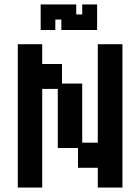

<svg xmlns="http://www.w3.org/2000/svg" viewBox="-20 -832 632 864"><path d="M60 12V-633H170V-544H259V-456H350V-190H420V-633H531V12H420V-77H331V-166H240V-432H170V12ZM163 -697V-812H323V-767H350V-812H417V-697H256V-744H229V-697Z"/></svg>

Font: Pixelify Sans Medium
Style: Regular
Weight: 500
Designer: Stefie Justprince
Foundry: Typecalism Foundryline
Version: Version 1.000;February 13, 2025;FontCreator 15.0.0.3015 64-b